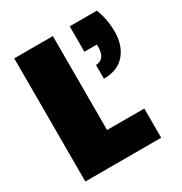

<svg xmlns="http://www.w3.org/2000/svg" viewBox="-166 -832 908 956"><g transform="rotate(-30 288.5 -354.0)"><path d="M272 -168H486V0H50V-708H272ZM525 -708Q550 -644 550 -574Q550 -496 508.5 -446.5Q467 -397 386 -397V-476Q412 -476 426.5 -494.5Q441 -513 441 -550V-562H369V-708Z"/></g></svg>

Font: Fz Poppins Black
Style: Regular
Weight: 900
Designer: Ninad Kale (Devanagari), Jonny Pinhorn (Latin)
Foundry: Indian Type Foundry
Version: Vit hóa bi Vntype.Com & FontZin.Com